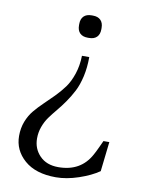

<svg xmlns="http://www.w3.org/2000/svg" viewBox="-83 -574 633 847"><g transform="rotate(10 233.5 -150.5)"><path d="M279.8 -333Q279.8 -286.1 270.8 -246.1Q261.7 -206.1 247.1 -177.7Q232.4 -149.4 215.1 -124.5Q197.8 -99.6 180.2 -78.6Q162.6 -57.6 147.9 -37.4Q133.3 -17.1 124.3 7.8Q115.2 32.7 115.2 60.1Q115.2 106 145.8 137.5Q176.3 168.9 229 168.9Q329.6 168.9 374 86.9Q381.3 74.2 392.3 50.3Q403.3 26.4 405.8 21H432.1L417 153.8Q381.8 178.2 327.9 196.5Q273.9 214.8 226.1 214.8Q135.7 214.8 85.4 170.9Q35.2 127 35.2 63Q35.2 27.8 46.6 -1.7Q58.1 -31.2 76.4 -53.2Q94.7 -75.2 116.7 -96.2Q138.7 -117.2 161.1 -139.9Q183.6 -162.6 202.4 -188.2Q221.2 -213.9 233.6 -251.2Q246.1 -288.6 247.1 -333ZM210.9 -462.9V-469.2Q210.9 -491.7 223.1 -503.9Q235.4 -516.1 257.8 -516.1H264.2Q286.6 -516.1 298.8 -503.9Q311 -491.7 311 -469.2V-462.9Q311 -440.4 298.8 -428.2Q286.6 -416 264.2 -416H257.8Q235.4 -416 223.1 -428.2Q210.9 -440.4 210.9 -462.9Z"/></g></svg>

Font: LT Superior Serif
Style: Regular
Weight: 400
Designer: Daniel Lyons
Foundry: LyonsType
Version: Version 2.120;FEAKit 1.0